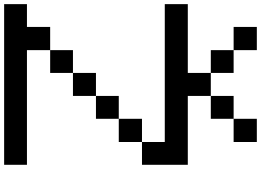

<svg xmlns="http://www.w3.org/2000/svg" viewBox="-187 -1076 1263 929"><g transform="rotate(90 444.5 -611.5)"><path d="M0 0Q0 -27.3 0 -110.4Q27.3 -110.4 110.4 -110.4Q110.4 -138.7 110.4 -222.7Q138.7 -222.7 222.7 -222.7Q222.7 -194.3 222.7 -110.4Q361.3 -110.4 777.3 -110.4Q777.3 -83 777.3 0Q583 0 0 0ZM222.7 -222.7Q222.7 -250 222.7 -333Q250 -333 333 -333Q333 -305.7 333 -222.7Q305.7 -222.7 222.7 -222.7ZM333 -333Q333 -360.4 333 -444.3Q360.4 -444.3 444.3 -444.3Q444.3 -417 444.3 -333Q417 -333 333 -333ZM444.3 -444.3Q444.3 -471.7 444.3 -554.7Q471.7 -554.7 554.7 -554.7Q554.7 -527.3 554.7 -444.3Q527.3 -444.3 444.3 -444.3ZM554.7 -554.7Q554.7 -583 554.7 -667Q583 -667 667 -667Q667 -638.7 667 -554.7Q638.7 -554.7 554.7 -554.7ZM667 -667Q667 -694.3 667 -777.3Q500 -777.3 0 -777.3Q0 -805.7 0 -888.7Q83 -888.7 333 -888.7Q333 -917 333 -1000Q360.4 -1000 444.3 -1000Q444.3 -972.7 444.3 -888.7Q527.3 -888.7 777.3 -888.7Q777.3 -833 777.3 -667Q750 -667 667 -667ZM222.7 -1000Q222.7 -1027.3 222.7 -1110.4Q250 -1110.4 333 -1110.4Q333 -1083 333 -1000Q305.7 -1000 222.7 -1000ZM444.3 -1000Q444.3 -1027.3 444.3 -1110.4Q471.7 -1110.4 554.7 -1110.4Q554.7 -1083 554.7 -1000Q527.3 -1000 444.3 -1000ZM110.4 -1110.4Q110.4 -1138.7 110.4 -1222.7Q138.7 -1222.7 222.7 -1222.7Q222.7 -1194.3 222.7 -1110.4Q214.8 -1110.4 194.3 -1110.4Q173.8 -1110.4 110.4 -1110.4ZM554.7 -1110.4Q554.7 -1138.7 554.7 -1222.7Q583 -1222.7 667 -1222.7Q667 -1194.3 667 -1110.4Q638.7 -1110.4 554.7 -1110.4Z"/></g></svg>

Font: Ingsat TST_CRD
Style: Regular
Weight: 300
Designer: Tofik Waleny
Version: 1.0